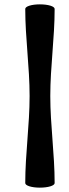

<svg xmlns="http://www.w3.org/2000/svg" viewBox="-20 -841 319 882"><path d="M96 -800C96 -666 116 -534 116 -400C116 -266 96 -134 96 0C96 12 126 21 163 21C201 21 231 12 231 0C231 -134 211 -266 211 -400C211 -534 231 -666 231 -800C231 -812 201 -821 163 -821C126 -821 96 -812 96 -800Z"/></svg>

Font: Nupuram Expanded Bold
Style: Regular
Weight: 700
Width: 7
Designer: Santhosh Thottingal (santhosh.thottingal@gmail.com)
Foundry: SMC
Version: Version 1.000